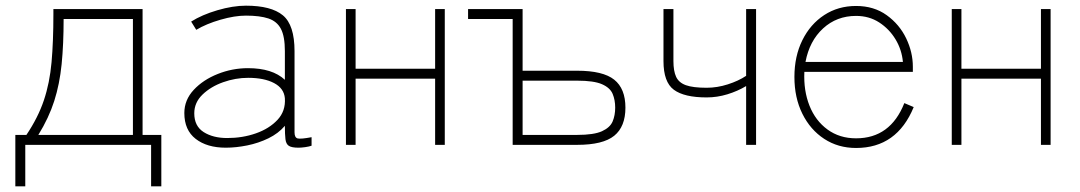

<svg xmlns="http://www.w3.org/2000/svg" viewBox="-20 -510 3801 676"><path d="M34 146V-35H73Q114 -96 134.5 -157Q155 -218 161.5 -291Q168 -364 168 -460V-478H482V-35H548V146H512V0H69V146ZM115 -35H448V-443H204Q204 -354 197 -284Q190 -214 171 -154.5Q152 -95 115 -35Z M775 10Q709 10 669 -21Q629 -52 629 -112Q629 -158 662 -193.5Q695 -229 746.5 -249.5Q798 -270 853 -270Q939 -270 983 -229V-330Q983 -382 969 -408.5Q955 -435 925 -445Q895 -455 846 -455Q806 -455 756 -440.5Q706 -426 671 -405L653 -434Q691 -458 745.5 -474Q800 -490 846 -490Q935 -490 976 -456Q1017 -422 1017 -330V-44Q1017 -25 1028.5 -22.5Q1040 -20 1077 -27V3Q1069 6 1055 8Q1041 10 1031 10Q1007 10 997 3.5Q987 -3 985 -20Q983 -37 983 -67Q960 -40 925 -23Q890 -6 850.5 2Q811 10 775 10ZM780 -24Q834 -24 881 -40.5Q928 -57 957 -88Q986 -119 983 -164Q980 -199 945 -217.5Q910 -236 854 -236Q809 -236 765.5 -220.5Q722 -205 693 -177Q664 -149 664 -111Q664 -66 697 -45Q730 -24 780 -24Z M1198 0V-478H1232V-268H1512V-478H1546V0H1512V-233H1232V0Z M1785 0V-443H1628V-478H1820V-261H2012Q2103 -261 2142.5 -229.5Q2182 -198 2182 -131Q2182 -64 2142.5 -32Q2103 0 2012 0ZM1820 -35H2012Q2071 -35 2099.5 -48Q2128 -61 2137 -82.5Q2146 -104 2146 -131Q2146 -158 2137 -179.5Q2128 -201 2099.5 -213.5Q2071 -226 2012 -226H1820Z M2607 0V-207Q2577 -189 2541 -178Q2505 -167 2468 -167Q2389 -167 2352.5 -194Q2316 -221 2316 -295V-478H2351V-295Q2351 -260 2360.5 -239.5Q2370 -219 2395 -210Q2420 -201 2468 -201Q2505 -201 2542.5 -213Q2580 -225 2607 -243V-478H2642V0Z M2994 11Q2931 11 2882 -21Q2833 -53 2805 -109.5Q2777 -166 2777 -239Q2777 -312 2805 -368.5Q2833 -425 2882 -457Q2931 -489 2994 -489Q3057 -489 3102 -456.5Q3147 -424 3170.5 -375Q3194 -326 3194 -275V-257H2812Q2809 -191 2830 -138Q2851 -85 2893.5 -54Q2936 -23 2994 -23Q3115 -23 3164 -147L3197 -133Q3138 11 2994 11ZM2816 -292H3159Q3155 -335 3133 -371.5Q3111 -408 3075.5 -431Q3040 -454 2994 -454Q2926 -454 2878 -410Q2830 -366 2816 -292Z M3331 0V-478H3365V-268H3645V-478H3679V0H3645V-233H3365V0Z"/></svg>

Font: Zen Kaku Gothic New Light
Style: Regular
Weight: 300
Designer: Yoshimichi Ohira
Foundry: Positype
Version: Version 1.002